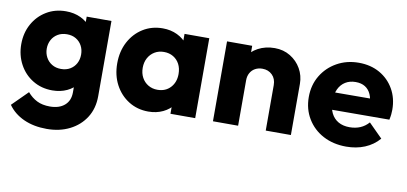

<svg xmlns="http://www.w3.org/2000/svg" viewBox="-68 -714 2435 1150"><g transform="rotate(10 1149.5 -139.5)"><path d="M259.5 218Q180 218 119.5 190.5Q59 163 24 113L118 19.5Q144 50 176.5 66.2Q209 82.5 255 82.5Q311.5 82.5 344.2 54.2Q377 26 377 -25V-149L402.5 -255L379.5 -361V-486H530V-29Q530 46 495 101.2Q460 156.5 399 187.2Q338 218 259.5 218ZM252.5 -15Q186 -15 133.8 -46.8Q81.5 -78.5 51.8 -133.5Q22 -188.5 22 -256Q22 -324 51.8 -378.2Q81.5 -432.5 133.8 -464.2Q186 -496 252.5 -496Q302.5 -496 342.2 -477.2Q382 -458.5 406.2 -425.2Q430.5 -392 434 -348V-163Q430.5 -119.5 406 -86Q381.5 -52.5 341.8 -33.8Q302 -15 252.5 -15ZM281.5 -150.5Q313.5 -150.5 337 -164.5Q360.5 -178.5 373.2 -202.2Q386 -226 386 -256Q386 -286 373.2 -309.8Q360.5 -333.5 337.2 -347.5Q314 -361.5 282 -361.5Q250.5 -361.5 226.8 -347.5Q203 -333.5 190 -309.5Q177 -285.5 177 -256Q177 -227.5 190 -203.2Q203 -179 226.5 -164.8Q250 -150.5 281.5 -150.5Z M841 10Q774 10 721.2 -23Q668.5 -56 638.2 -113Q608 -170 608 -242.5Q608 -315.5 638.2 -372.8Q668.5 -430 721.2 -463Q774 -496 841 -496Q890 -496 929.5 -477Q969 -458 993.8 -424.5Q1018.5 -391 1022 -348V-138Q1018.5 -95 994 -61.5Q969.5 -28 929.8 -9Q890 10 841 10ZM872 -128Q921 -128 951 -160.2Q981 -192.5 981 -243Q981 -277 967.5 -302.8Q954 -328.5 929.5 -343.2Q905 -358 872.5 -358Q840.5 -358 816 -343.2Q791.5 -328.5 777.2 -302.5Q763 -276.5 763 -243Q763 -209.5 777 -183.5Q791 -157.5 815.8 -142.8Q840.5 -128 872 -128ZM974.5 0V-130.5L997.5 -249L974.5 -366.5V-486H1125V0Z M1554 0V-276.5Q1554 -315 1530.5 -338.2Q1507 -361.5 1470.6 -361.5Q1445.9 -361.5 1426.7 -351Q1407.5 -340.5 1396.8 -321.2Q1386 -302 1386 -276.5L1326.5 -305.5Q1326.5 -363 1351.8 -405.8Q1377 -448.5 1421.4 -472.2Q1465.9 -496 1522.2 -496Q1575.5 -496 1617.2 -470.5Q1659 -445 1683 -403Q1707 -361 1707 -311V0ZM1233 0V-486H1386V0Z M2044.5 11Q1965.5 11 1904.2 -21.5Q1843 -54 1808 -111.8Q1773 -169.5 1773 -243Q1773 -316 1807.2 -373.2Q1841.5 -430.5 1900.8 -463.8Q1960 -497 2033.5 -497Q2105.5 -497 2160.8 -465.8Q2216 -434.5 2247.5 -379.5Q2279 -324.5 2279 -254Q2279 -240.5 2277.5 -226Q2276 -211.5 2272 -193L1853 -191.5V-296.5L2207 -298L2141 -253.5Q2140 -295.5 2127.8 -323.2Q2115.5 -351 2092.2 -365.5Q2069 -380 2034.5 -380Q1998.5 -380 1972 -363.5Q1945.5 -347 1931.2 -316.8Q1917 -286.5 1917 -244Q1917 -201 1932.2 -170.2Q1947.5 -139.5 1976 -123.2Q2004.5 -107 2044 -107Q2080 -107 2109 -119.2Q2138 -131.5 2160 -156.5L2244 -72.5Q2208 -31 2157 -10Q2106 11 2044.5 11Z"/></g></svg>

Font: Marine Company Thin
Style: Regular
Weight: 100
Designer: Rodrigo Fuenzalida
Foundry: fragTYPE
Version: Version 1.000